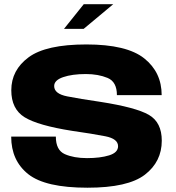

<svg xmlns="http://www.w3.org/2000/svg" viewBox="-20 -894 843 918"><path d="M286 -756H380L521.5 -874H380.5ZM398 3.5Q592 3.5 672.8 -58.8Q753.5 -121 753.5 -221.5Q753.5 -309 691.8 -344.8Q630 -380.5 460 -407Q364 -421 301.5 -433.2Q239 -445.5 239 -482.5Q239 -510.5 282 -525.2Q325 -540 390.5 -540Q449.5 -540 494.2 -521.5Q539 -503 539 -439H753Q753 -548.5 669.5 -615Q586 -681.5 393 -681.5Q200 -681.5 117 -620.2Q34 -559 34 -462.5Q34 -372.5 98 -333.2Q162 -294 324 -268.5Q422.5 -254.5 483.5 -242.5Q544.5 -230.5 544.5 -195Q544.5 -164.5 501.8 -151.2Q459 -138 396 -138Q333 -138 290 -157Q247 -176 247 -241H33.5Q33.5 -126 115.2 -61.2Q197 3.5 398 3.5Z"/></svg>

Font: Anybody SemiExpanded ExtraBold
Style: Regular
Weight: 800
Width: 6
Version: Version 1.113;gftools[0.9.25]